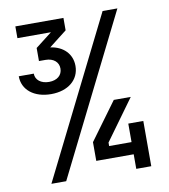

<svg xmlns="http://www.w3.org/2000/svg" viewBox="-82 -800 764 869"><g transform="rotate(-10 300.0 -365.0)"><path d="M284 -507C284 -562 245 -601 186 -609L268 -673V-730H47V-676H201L125 -617V-557H155C191 -557 215 -537 215 -507C215 -476 191 -456 154 -456C117 -456 92 -476 92 -505H23C23 -442 76 -400 154 -400C232 -400 284 -443 284 -507ZM84 0H152L516 -730H448ZM474 -123H371V-139L506 -325H428L302 -153V-67H474V0H543V-208H474Z"/></g></svg>

Font: Tekne LDO SemiBold
Style: Regular
Weight: 600
Monospace: yes
Designer: Alessio Laiso, Mario Rullo, Paolo Rosset
Foundry: Alessio Laiso
Version: Version 1.000;hotconv 1.0.109;makeotfexe 2.5.65596